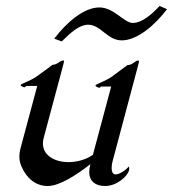

<svg xmlns="http://www.w3.org/2000/svg" viewBox="-20 -620 577 640"><path d="M536.8 -589.4 511.9 -600.1C485 -570.8 452.3 -543.5 422.5 -543.5C393.7 -543.5 359.7 -595.2 311.4 -595.2C259.1 -595.2 201.7 -544.9 160.9 -491.2L185.8 -481.9C217 -512.7 244.7 -537.6 274 -537.6C316.4 -537.6 337.1 -485.4 385.9 -485.4C438.2 -485.4 497.6 -537.6 536.8 -589.4ZM365.7 -121.6 436 -385.7 440 -400.9C442.2 -408.8 443.1 -413.3 443.1 -415.8C443.1 -417.8 442.4 -418.5 441.3 -418.5C435.5 -418.5 426.9 -412.1 421.5 -408.2C414.8 -403.3 404.4 -402.8 404.4 -402.8L352.6 -364.3C330.9 -349.1 300.1 -339.8 298.6 -335.9C296.9 -331.5 307.6 -327.6 311 -327.6C314.4 -327.6 316.5 -331.5 316.5 -331.5H350.6L289.7 -104C285.5 -101.1 281.4 -98.6 277.9 -96.7C262.4 -87.9 235.8 -79.6 208.4 -79.6C185 -79.6 159.2 -85.4 141.4 -101.1C133.1 -108.3 123.1 -121.4 123.1 -141.9C123.1 -147.7 123.9 -154.1 125.8 -161.1L184.7 -380.9C190.6 -403.2 193.3 -412.4 193.3 -416.1C193.3 -418 192.6 -418.5 191.3 -418.5C185.5 -418.5 177.2 -413.1 171.7 -409.2C165.1 -404.3 154.7 -403.8 154.7 -403.8C154.7 -403.8 127.6 -382.8 103 -365.7C81.2 -350.1 49.9 -340.8 48.9 -336.9C47.8 -333 58.5 -329.1 61.4 -329.1C64.8 -329.1 67 -333.5 67 -333.5H104.1L48.2 -125C45.6 -115 44.5 -106.2 44.5 -98.5C44.5 -81.7 49.4 -70.2 52.3 -63.5C68.5 -27.3 97.3 0 138.8 0C178.3 0 233.3 -35.6 281.3 -72.8C278.7 -62.9 277.5 -54.2 277.5 -46.7C277.5 -11.6 303.3 0 330.7 0C368.3 0 404.5 -31.2 410.1 -52.2C412.7 -62 408.6 -64.9 408.1 -64.9C407.9 -60.5 381.5 -38.6 365.4 -38.6C355.7 -38.6 352.1 -48.2 352.1 -60.3C352.1 -67.7 353.4 -75.9 355.5 -83.5Z"/></svg>

Font: Pierce
Style: Oblique
Weight: 400
Italic angle: -15°
Version: Version 0.2.0